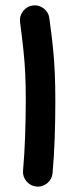

<svg xmlns="http://www.w3.org/2000/svg" viewBox="-20 -645 283 720"><path d="M55.2 -562Q52.2 -584.5 66.4 -603Q80.6 -621.6 103 -624.5Q125.5 -627.4 143.8 -613.5Q162.1 -599.6 165 -576.7Q173.8 -513.7 178.7 -465.1Q183.6 -416.5 185.5 -369.9Q187.5 -323.2 187.5 -265.1Q187.5 -197.3 185.1 -127Q182.6 -56.6 177.2 3.9Q175.3 26.4 157.7 41.5Q140.1 56.6 117.2 54.7Q94.7 52.7 79.6 35.2Q64.5 17.6 66.4 -4.9Q71.8 -65.4 74.2 -135Q76.7 -204.6 76.7 -270.5Q76.7 -324.7 74.7 -366.9Q72.8 -409.2 68.1 -454.3Q63.5 -499.5 55.2 -562Z"/></svg>

Font: Mikhak SemiBold
Style: Regular
Weight: 600
Designer: Amin Abedi
Version: Version 3.3